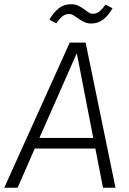

<svg xmlns="http://www.w3.org/2000/svg" viewBox="-47 -886 608 906"><path d="M403 -185H117L36 0H-27L282 -685H357L498 0H439ZM139 -235H393L316 -632H314ZM383 -775Q365 -775 350.5 -782Q336 -789 324 -797.5Q312 -806 301 -813Q290 -820 279 -820Q261 -820 247 -808.5Q233 -797 219 -776L186 -793Q206 -828 230.5 -847Q255 -866 287 -866Q308 -866 322.5 -859Q337 -852 348.5 -843.5Q360 -835 370 -828Q380 -821 391 -821Q408 -821 422 -832Q436 -843 451 -864L484 -847Q464 -812 439.5 -793.5Q415 -775 383 -775Z"/></svg>

Font: Glekhifnjqigglhiwekvrgaqftz
Style: Regular
Weight: 300
Italic angle: -8°
Designer: Carrois Corporate & Edenspiekermann
Foundry: Carrois Corporate GbR & Edenspiekermann AG
Version: Version 2.001